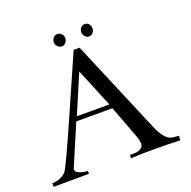

<svg xmlns="http://www.w3.org/2000/svg" viewBox="-128 -848 974 980"><g transform="rotate(-20 358.5 -358.5)"><path d="M252.9 -687.5Q252.9 -702.1 262.2 -711.9Q271.5 -721.7 283.2 -721.7Q295.9 -721.7 305.7 -712.4Q315.4 -703.1 315.4 -688.5Q315.4 -673.8 306.2 -664.1Q296.9 -654.3 285.2 -654.3Q272.5 -654.3 262.7 -664.1Q252.9 -673.8 252.9 -687.5ZM402.3 -687.5Q402.3 -702.1 411.1 -711.9Q419.9 -721.7 432.6 -721.7Q445.3 -721.7 454.1 -712.4Q462.9 -703.1 462.9 -688.5Q462.9 -673.8 454.1 -664.1Q445.3 -654.3 433.6 -654.3Q420.9 -654.3 411.6 -664.1Q402.3 -673.8 402.3 -687.5ZM418.9 -269.5H222.7L129.9 -51.8Q127 -46.9 127 -42Q127 -28.3 148.4 -20Q169.9 -11.7 191.4 -11.7L192.4 3.9L0 4.9V-14.6Q1 -14.6 2 -14.6Q20.5 -14.6 42 -22.9Q63.5 -31.2 76.2 -45.9Q92.8 -65.4 213.9 -341.8L335 -617.2H367.2L581.1 -110.4Q608.4 -44.9 640.6 -29.3Q649.4 -25.4 659.2 -23.9Q668.9 -22.5 677.7 -22.5Q686.5 -22.5 690.4 -21.5L688.5 2.9Q623 0 541 0Q466.8 0 420.9 2.9L421.9 -15.6Q421.9 -14.6 439.5 -14.6Q474.6 -14.6 488.3 -31.2Q495.1 -39.1 495.1 -52.7Q495.1 -65.4 489.3 -81.1L484.4 -95.7ZM234.4 -293H411.1L324.2 -503.9Z"/></g></svg>

Font: Bentham
Style: Regular
Weight: 400
Version: Version 002.002